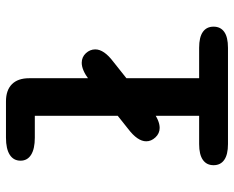

<svg xmlns="http://www.w3.org/2000/svg" viewBox="-92 -710 802 659"><g transform="rotate(-90 309.5 -381.0)"><path d="M199.5 -234.5Q180.5 -234.5 167 -249Q153.5 -263.5 153.5 -280.5Q153.5 -310.5 196.5 -343L365 -477Q398 -502 423 -502Q442.5 -502 455.8 -487.8Q469 -473.5 469 -455.5Q469 -425.5 426.5 -393.5L258 -259.5Q225 -234.5 199.5 -234.5ZM144 0Q108 0 89.8 -12.8Q71.5 -25.5 71.5 -49.5Q71.5 -73.5 89.8 -86.2Q108 -99 144 -99H241V-663H166Q127.5 -663 107.2 -675.8Q87 -688.5 87 -712Q87 -736 107.2 -749Q127.5 -762 166 -762H290.5Q329 -762 349.5 -741.5Q370 -721 370 -682.5V-99H474.5Q511 -99 529 -86.2Q547 -73.5 547 -49.5Q547 -25.5 529 -12.8Q511 0 474.5 0Z"/></g></svg>

Font: Sono ExtraLight Monospace SemiBold
Style: Regular
Weight: 600
Version: Version 2.112